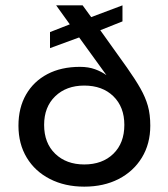

<svg xmlns="http://www.w3.org/2000/svg" viewBox="-20 -688 630 718"><path d="M295 10Q223 10 167 -18.5Q111 -47 80 -98.5Q49 -150 49 -218Q49 -285 77.5 -334.5Q106 -384 157.5 -411Q209 -438 279 -438Q311 -438 335.5 -429Q360 -420 378 -407L276 -548L167 -508V-568L241 -597L190 -668H289L321 -624L438 -668V-608L355 -575L455 -435Q486 -391 505 -357.5Q524 -324 533 -292Q542 -260 542 -218Q542 -150 510.5 -98.5Q479 -47 423.5 -18.5Q368 10 295 10ZM295 -73Q363 -73 404 -113Q445 -153 445 -221Q445 -288 404 -328Q363 -368 295 -368Q228 -368 186.5 -328Q145 -288 145 -221Q145 -153 186.5 -113Q228 -73 295 -73Z"/></svg>

Font: Gantari Medium
Style: Regular
Weight: 500
Designer: Anugrah Pasau
Foundry: Lafontype
Version: Version 1.000; ttfautohint (v1.8.4.7-5d5b)